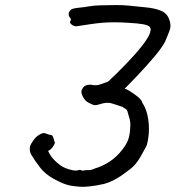

<svg xmlns="http://www.w3.org/2000/svg" viewBox="-20 -698 693 758"><path d="M283 38Q258 36 238.5 29.5Q219 23 190 7Q157 -12 137.5 -37.5Q118 -63 103 -88Q97 -100 97.5 -112Q98 -124 106 -135Q111 -144 118.5 -152.5Q126 -161 135 -166Q150 -175 157.5 -172Q165 -169 175 -166Q185 -166 188 -160.5Q191 -155 192.5 -148Q194 -141 197 -134Q192 -122 186 -114.5Q180 -107 170 -102Q177 -86 188.5 -72.5Q200 -59 215 -48Q228 -37 252.5 -29.5Q277 -22 289 -26Q294 -29 300 -26Q306 -23 311 -25Q319 -27 329.5 -26.5Q340 -26 352 -32Q386 -42 413.5 -60.5Q441 -79 462 -106Q480 -129 486.5 -148Q493 -167 494 -194Q496 -211 492 -227Q488 -243 483 -259Q481 -266 474.5 -269Q468 -272 464 -276Q441 -283 422.5 -289.5Q404 -296 375 -287Q357 -281 349.5 -283.5Q342 -286 329 -293Q316 -299 306.5 -317.5Q297 -336 305 -347Q309 -357 320.5 -361Q332 -365 342 -363Q361 -359 376.5 -365Q392 -371 407 -376L464 -349Q473 -350 490.5 -339.5Q508 -329 524 -316Q540 -303 542 -292Q555 -273 561.5 -246Q568 -219 568 -188.5Q568 -158 560 -126Q554 -113 546 -99.5Q538 -86 531 -73Q515 -47 496.5 -32.5Q478 -18 458 -4Q442 7 425.5 15Q409 23 391 28Q361 35 332.5 38Q304 41 283 38ZM363 -336Q389 -359 407 -376Q425 -393 441.5 -409Q458 -425 477 -445Q513 -482 539.5 -515.5Q566 -549 572 -568Q578 -585 571 -592Q564 -599 543.5 -602.5Q523 -606 487 -608Q456 -610 430.5 -610Q405 -610 382.5 -608Q360 -606 336.5 -602.5Q313 -599 287 -595Q281 -593 273 -595.5Q265 -598 260 -603.5Q255 -609 257 -613Q260 -618 260 -621.5Q260 -625 254 -631Q249 -641 252.5 -649.5Q256 -658 264 -662Q273 -666 291 -667.5Q309 -669 332 -673Q347 -676 377 -677Q407 -678 437.5 -678Q468 -678 486 -676Q522 -672 555.5 -669Q589 -666 613.5 -656.5Q638 -647 647 -624Q657 -599 650.5 -580.5Q644 -562 631 -532Q618 -508 588 -472.5Q558 -437 520.5 -397.5Q483 -358 446 -322Q442 -318 437 -313.5Q432 -309 426 -304Z"/></svg>

Font: Caveat Medium
Style: Regular
Weight: 500
Designer: Pablo Impallari
Foundry: Pablo Impallari
Version: Version 2.000